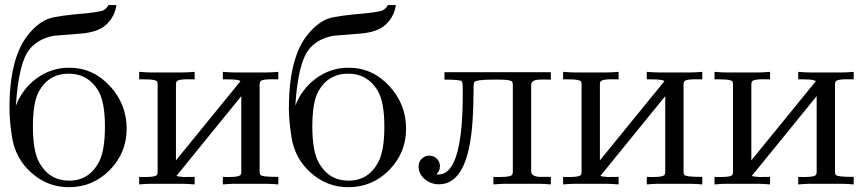

<svg xmlns="http://www.w3.org/2000/svg" viewBox="-20 -741 3477 772"><path d="M489.3 -223.6Q489.3 -126.5 421.4 -57.4Q353.5 11.7 256.8 11.7Q170.4 11.7 105 -47.4Q41.5 -104.5 28.3 -190.4Q18.1 -255.4 18.1 -305.7Q18.1 -513.7 97.2 -606.4Q137.2 -653.3 178.7 -667Q213.4 -678.2 332 -688Q355.5 -689.9 392.1 -697.8Q408.7 -705.6 416 -720.7H448.2Q441.4 -673.3 406.2 -641.1Q374.5 -612.3 309.6 -606.4Q252.9 -601.6 196.8 -597.2Q132.8 -585.4 98.1 -542Q54.7 -486.8 43.9 -316.4Q70.3 -383.8 126.5 -425.3Q185.5 -468.8 257.8 -468.8Q354.5 -468.8 422.9 -394Q489.3 -321.3 489.3 -223.6ZM401.9 -232.4Q401.9 -332.5 374.5 -377.4Q333.5 -444.8 256.8 -444.8Q176.8 -444.8 137.2 -375Q112.3 -331.1 112.3 -232.4Q112.3 -131.3 139.2 -85Q179.7 -14.6 257.8 -14.6Q339.4 -14.6 378.9 -91.8Q401.9 -136.7 401.9 -232.4Z M1099.1 0.5Q1067.9 -2 1052.7 -2H919.9Q907.2 -2 876 0.5V-29.8Q882.3 -29.8 890.6 -29.3Q898.4 -29.3 901.9 -29.3Q942.4 -29.3 947.8 -38.6Q950.2 -43 950.2 -51.3V-354.5L689.5 -33.7Q696.3 -30.8 719.2 -29.3Q721.2 -29.3 762.7 -29.8V0.5Q731.9 -2 715.8 -2H584Q570.8 -2 539.6 0.5V-29.8Q545.9 -29.8 554.2 -29.3Q562 -29.3 564.9 -29.3Q606.4 -29.3 611.8 -38.6Q613.8 -42 613.8 -51.3V-400.4Q613.8 -409.7 611.8 -413.1Q606.9 -421.9 561.5 -421.9H539.6V-452.1Q570.3 -449.7 585.4 -449.7H715.8Q731.9 -449.7 762.7 -452.1V-421.9Q756.3 -421.9 748.5 -421.9Q740.7 -422.4 737.8 -422.4Q695.3 -422.4 689.9 -413.1Q687.5 -409.2 687.5 -400.4V-96.2L946.8 -414.6Q939.5 -421.9 897.5 -421.9H876V-452.1Q906.7 -449.7 921.9 -449.7H1052.7Q1068.4 -449.7 1099.1 -452.1V-421.9Q1092.8 -421.9 1084.5 -421.9Q1076.7 -422.4 1073.7 -422.4Q1031.7 -422.4 1026.4 -413.1Q1023.9 -409.2 1023.9 -400.4V-51.3Q1023.9 -43 1026.4 -38.6Q1031.7 -29.3 1099.1 -29.8Z M1612.8 -223.6Q1612.8 -126.5 1544.9 -57.4Q1477.1 11.7 1380.4 11.7Q1293.9 11.7 1228.5 -47.4Q1165 -104.5 1151.9 -190.4Q1141.6 -255.4 1141.6 -305.7Q1141.6 -513.7 1220.7 -606.4Q1260.7 -653.3 1302.2 -667Q1336.9 -678.2 1455.6 -688Q1479 -689.9 1515.6 -697.8Q1532.2 -705.6 1539.6 -720.7H1571.8Q1564.9 -673.3 1529.8 -641.1Q1498 -612.3 1433.1 -606.4Q1376.5 -601.6 1320.3 -597.2Q1256.3 -585.4 1221.7 -542Q1178.2 -486.8 1167.5 -316.4Q1193.8 -383.8 1250 -425.3Q1309.1 -468.8 1381.3 -468.8Q1478 -468.8 1546.4 -394Q1612.8 -321.3 1612.8 -223.6ZM1525.4 -232.4Q1525.4 -332.5 1498 -377.4Q1457 -444.8 1380.4 -444.8Q1300.3 -444.8 1260.7 -375Q1235.8 -331.1 1235.8 -232.4Q1235.8 -131.3 1262.7 -85Q1303.2 -14.6 1381.3 -14.6Q1462.9 -14.6 1502.4 -91.8Q1525.4 -136.7 1525.4 -232.4Z M2194.8 0.5Q2163.6 -2 2147 -2H2009.8Q1995.1 -2 1963.9 0.5V-29.8Q1969.2 -29.8 1978.5 -29.3Q1986.3 -29.3 1989.7 -29.3Q2033.7 -29.3 2039.6 -38.6Q2042 -43 2042 -52.2V-398.4Q2042 -407.7 2039.6 -412.1Q2034.2 -420.9 1987.3 -420.9H1962.9Q1895.5 -420.9 1887.2 -411.1Q1884.3 -407.7 1884.3 -393.6Q1884.3 -318.8 1879.9 -252.9Q1862.8 0 1745.1 0Q1711.9 0 1687.5 -21Q1663.1 -42 1663.1 -72.3Q1663.1 -90.3 1675.8 -102.8Q1688.5 -115.2 1706.1 -115.2Q1724.1 -115.2 1736.6 -102.8Q1749 -90.3 1749 -72.3Q1749 -53.2 1734.4 -40Q1738.8 -39.6 1743.7 -39.6Q1813 -39.6 1833 -206.5Q1840.8 -270 1840.8 -373.5Q1840.8 -409.2 1836.9 -414.1Q1831.5 -420.9 1767.1 -420.9V-450.7H2194.8V-420.9Q2189 -420.9 2179.7 -420.9Q2171.4 -421.4 2168.5 -421.4Q2141.1 -421.4 2131.8 -418.5Q2115.7 -414.1 2115.7 -398.4V-52.2Q2115.7 -31.7 2149.9 -29.8Q2150.9 -29.8 2194.8 -29.8Z M2803.7 0.5Q2772.5 -2 2757.3 -2H2624.5Q2611.8 -2 2580.6 0.5V-29.8Q2586.9 -29.8 2595.2 -29.3Q2603 -29.3 2606.4 -29.3Q2647 -29.3 2652.3 -38.6Q2654.8 -43 2654.8 -51.3V-354.5L2394 -33.7Q2400.9 -30.8 2423.8 -29.3Q2425.8 -29.3 2467.3 -29.8V0.5Q2436.5 -2 2420.4 -2H2288.6Q2275.4 -2 2244.1 0.5V-29.8Q2250.5 -29.8 2258.8 -29.3Q2266.6 -29.3 2269.5 -29.3Q2311 -29.3 2316.4 -38.6Q2318.4 -42 2318.4 -51.3V-400.4Q2318.4 -409.7 2316.4 -413.1Q2311.5 -421.9 2266.1 -421.9H2244.1V-452.1Q2274.9 -449.7 2290 -449.7H2420.4Q2436.5 -449.7 2467.3 -452.1V-421.9Q2460.9 -421.9 2453.1 -421.9Q2445.3 -422.4 2442.4 -422.4Q2399.9 -422.4 2394.5 -413.1Q2392.1 -409.2 2392.1 -400.4V-96.2L2651.4 -414.6Q2644 -421.9 2602.1 -421.9H2580.6V-452.1Q2611.3 -449.7 2626.5 -449.7H2757.3Q2772.9 -449.7 2803.7 -452.1V-421.9Q2797.4 -421.9 2789.1 -421.9Q2781.2 -422.4 2778.3 -422.4Q2736.3 -422.4 2731 -413.1Q2728.5 -409.2 2728.5 -400.4V-51.3Q2728.5 -43 2731 -38.6Q2736.3 -29.3 2803.7 -29.8Z M3412.6 0.5Q3381.3 -2 3366.2 -2H3233.4Q3220.7 -2 3189.5 0.5V-29.8Q3195.8 -29.8 3204.1 -29.3Q3211.9 -29.3 3215.3 -29.3Q3255.9 -29.3 3261.2 -38.6Q3263.7 -43 3263.7 -51.3V-354.5L3002.9 -33.7Q3009.8 -30.8 3032.7 -29.3Q3034.7 -29.3 3076.2 -29.8V0.5Q3045.4 -2 3029.3 -2H2897.5Q2884.3 -2 2853 0.5V-29.8Q2859.4 -29.8 2867.7 -29.3Q2875.5 -29.3 2878.4 -29.3Q2919.9 -29.3 2925.3 -38.6Q2927.2 -42 2927.2 -51.3V-400.4Q2927.2 -409.7 2925.3 -413.1Q2920.4 -421.9 2875 -421.9H2853V-452.1Q2883.8 -449.7 2898.9 -449.7H3029.3Q3045.4 -449.7 3076.2 -452.1V-421.9Q3069.8 -421.9 3062 -421.9Q3054.2 -422.4 3051.3 -422.4Q3008.8 -422.4 3003.4 -413.1Q3001 -409.2 3001 -400.4V-96.2L3260.3 -414.6Q3252.9 -421.9 3210.9 -421.9H3189.5V-452.1Q3220.2 -449.7 3235.4 -449.7H3366.2Q3381.8 -449.7 3412.6 -452.1V-421.9Q3406.2 -421.9 3397.9 -421.9Q3390.1 -422.4 3387.2 -422.4Q3345.2 -422.4 3339.8 -413.1Q3337.4 -409.2 3337.4 -400.4V-51.3Q3337.4 -43 3339.8 -38.6Q3345.2 -29.3 3412.6 -29.8Z"/></svg>

Font: Kurinto Book Core
Style: Regular
Weight: 400
Designer: Kurinto was developed by Clint Goss from a range of fonts that are compatible with the SIL Open Font License Version 1.1
Foundry: Clinton F. Goss
Version: Version 2.196; July 25, 2020